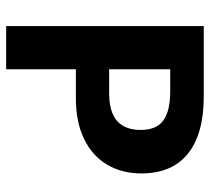

<svg xmlns="http://www.w3.org/2000/svg" viewBox="-50 -650 699 640"><g transform="rotate(90 300.0 -329.5)"><path d="M557.6 -450.7Q557.6 -385.3 527.8 -335.7Q498 -286.1 441.7 -259.3Q385.3 -232.4 306.6 -232.4H210.4V0H66.4V-658.7H300.8Q426.3 -658.7 491.9 -605.7Q557.6 -552.7 557.6 -450.7ZM412.6 -448.2Q412.6 -501.5 380.6 -524.2Q348.6 -546.9 284.7 -546.9H210.4V-343.3H288.6Q353 -343.3 382.8 -369.9Q412.6 -396.5 412.6 -448.2Z"/></g></svg>

Font: Cousine
Style: Bold
Weight: 700
Monospace: yes
Designer: Steve Matteson
Foundry: Ascender Corporation
Version: Version 1.20